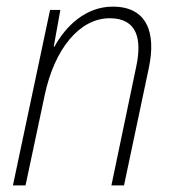

<svg xmlns="http://www.w3.org/2000/svg" viewBox="-20 -559 521 579"><path d="M19 0H57L115 -273C144 -410 219 -504 311 -504C395 -504 408 -439 391 -359L316 0H354L429 -355C451 -460 424 -539 320 -539C238 -539 178 -480 144 -418H142L162 -529H131Z"/></svg>

Font: Noto Sans SemiCondensed ExtraLight
Style: Italic
Weight: 200
Width: 4
Italic angle: -12°
Designer: Monotype Design Team
Foundry: Monotype Imaging Inc.
Version: Version 2.013